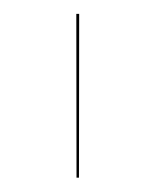

<svg xmlns="http://www.w3.org/2000/svg" viewBox="-20 -700 223 275"><path d="M89.6 -445.5H93.1L93.4 -680.1H89.3Z"/></svg>

Font: Fira Sans Four
Style: Regular
Weight: 100
Designer: Carrois Corporate & Edenspiekermann AG
Foundry: Carrois Corporate GbR & Edenspiekermann AG
Version: Version 4.203;PS 004.203;hotconv 1.0.88;makeotf.lib2.5.64775